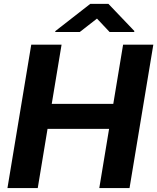

<svg xmlns="http://www.w3.org/2000/svg" viewBox="-20 -954 798 974"><path d="M17.8 0 138.5 -727.3H292.3L242.5 -427.2H554.7L604.4 -727.3H757.8L637.1 0H483.7L533.4 -300.4H221.2L171.5 0ZM384.5 -791.5 472 -859.7 536.1 -791.5H660.4L661.7 -796.5L530.1 -934.3H437.8L261.1 -796.5L259.8 -791.5Z"/></svg>

Font: Inter UI
Style: Bold Italic
Weight: 700
Italic angle: 9.39999°
Designer: Rasmus Andersson
Foundry: rsms
Version: 3.2;8d6f07862